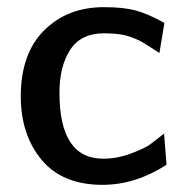

<svg xmlns="http://www.w3.org/2000/svg" viewBox="-20 -506 518 536"><path d="M38 -237Q38 -356 103 -421Q168 -486 270 -486Q324 -486 358 -477Q392 -468 439 -442L425 -358Q416 -364 398 -375.5Q380 -387 371.5 -391.5Q363 -396 347 -402Q331 -408 313 -410.5Q295 -413 270 -413Q206 -413 176 -367Q146 -321 146 -247Q146 -63 268 -63Q308 -63 347 -78Q386 -93 398.5 -102.5Q411 -112 438 -133L445 -46Q358 10 266 10Q154 10 96 -60Q38 -130 38 -237Z"/></svg>

Font: Coval
Style: Medium
Weight: 500
Foundry: Context Ltd
Version: Version 001.000